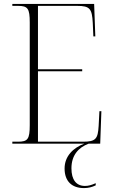

<svg xmlns="http://www.w3.org/2000/svg" viewBox="-20 -734 584 981"><path d="M43 0H411C354 21 310 64 310 127C310 193 348 227 409 227C431 227 451 222 469 213V202C446 212 432 216 414 216C370 216 345 185 345 126C345 60 380 20 433 0H492L498 -166H488L484 -90C480 -25 470 -10 404 -10H174V-370H400V-380H174V-704H374C440 -704 450 -689 454 -617L457 -548H467L461 -714H43V-704H72C122 -704 132 -691 132 -619V-95C132 -23 122 -10 72 -10H43Z"/></svg>

Font: Noto Serif Display SemiCondensed ExtraLight
Style: Regular
Weight: 200
Width: 4
Designer: Monotype Design Team
Foundry: Monotype Imaging Inc.
Version: Version 2.009